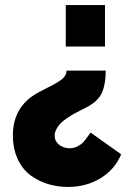

<svg xmlns="http://www.w3.org/2000/svg" viewBox="-20 -526 532 759"><path d="M243 -247H398Q398 -195 383.5 -160.5Q369 -126 319 -100Q317 -99 300 -90.5Q283 -82 273 -76.5Q263 -71 246.5 -60Q230 -49 220.5 -39.5Q211 -30 203.5 -16.5Q196 -3 196 10Q196 32 213.5 46Q231 60 256 60Q273 60 287.5 52Q302 44 308.5 37Q315 30 326 14.5Q337 -1 338 -2L459 84Q434 144 377.5 178.5Q321 213 249 213Q209 213 171.5 202Q134 191 102 168Q70 145 50.5 104Q31 63 31 9Q31 -94 111 -148Q130 -161 168 -179.5Q206 -198 224.5 -212.5Q243 -227 243 -247ZM240 -506H395V-342H240Z"/></svg>

Font: Raleway
Style: Heavy
Weight: 900
Designer: Matt McInerney, Pablo Impallari, Rodrigo Fuenzalida
Foundry: Matt McInerney, Pablo Impallari, Rodrigo Fuenzalida
Version: Version 2.001